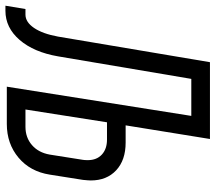

<svg xmlns="http://www.w3.org/2000/svg" viewBox="-112 -708 775 690"><g transform="rotate(90 275.0 -362.5)"><path d="M-50 5 -38 -67H-18Q9 -67 30 -98Q51 -129 61 -184L153 -730H429L380 -427H442Q505 -427 541.5 -393Q578 -359 578 -302Q578 -294 576 -274L557 -154Q546 -84 496 -42Q446 0 375 0H241L346 -663H213L132 -184Q117 -97 73 -46Q29 5 -32 5ZM385 -67Q424 -67 451 -90.5Q478 -114 485 -154L504 -274Q505 -280 505 -291Q505 -323 485 -341.5Q465 -360 431 -360H369L323 -67Z"/></g></svg>

Font: JetBrains Mono Semi Light
Style: Italic
Weight: 350
Italic angle: -9°
Monospace: yes
Designer: Philipp Nurullin, Konstantin Bulenkov
Foundry: JetBrains
Version: 2.002